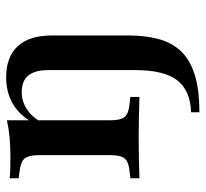

<svg xmlns="http://www.w3.org/2000/svg" viewBox="-42 -426 661 617"><g transform="rotate(-90 288.5 -117.5)"><path d="M154.8 -2.4Q118.5 -2.4 88.3 -1.6Q58.1 -0.8 24.2 0V-29L45.2 -31.5Q75.8 -33.9 87.1 -46.8Q98.4 -59.7 98.4 -91.9V-208.1H210.5V-91.9Q210.5 -59.7 221.8 -46.8Q233.1 -33.9 264.5 -31.5L285.5 -29V0Q250.8 -0.8 220.6 -1.6Q190.3 -2.4 154.8 -2.4ZM98.4 -208.1V-322.6Q98.4 -356.5 87.1 -369.4Q75.8 -382.3 43.5 -385.5L24.2 -387.9V-416.9Q42.7 -415.3 58.1 -414.9Q73.4 -414.5 91.1 -414.5Q126.6 -414.5 156 -417.3Q185.5 -420.2 210.5 -425.8V-416.9V-208.1ZM371.8 -208.1V-291.1Q371.8 -335.5 354.4 -356.9Q337.1 -378.2 300.8 -378.2Q265.3 -378.2 236.7 -354.8Q208.1 -331.5 187.1 -280.6L179.8 -293.5Q206.5 -364.5 248 -396.4Q289.5 -428.2 348.4 -428.2Q414.5 -428.2 448.8 -390.7Q483.1 -353.2 483.1 -280.6V-208.1ZM236.3 192.7V166.1Q306.5 163.7 339.1 121.4Q371.8 79 371.8 -14.5V-208.1H483.1V-36.3Q483.1 16.9 472.2 59.3Q461.3 101.6 434.3 131.5Q407.3 161.3 359.3 177Q311.3 192.7 236.3 192.7Z"/></g></svg>

Font: Playfair 5pt SemiExpanded Light
Style: Bold
Weight: 700
Version: Version 2.203